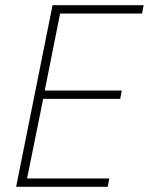

<svg xmlns="http://www.w3.org/2000/svg" viewBox="-20 -718 572 738"><path d="M42 0 182 -698H532L526 -666H211L152 -370H448L442 -338H146L84 -32H400L394 0Z"/></svg>

Font: IBM Plex Sans Cond ExtLt
Style: Italic
Weight: 200
Width: 3
Italic angle: -11°
Designer: Mike Abbink, Paul van der Laan, Pieter van Rosmalen
Foundry: Bold Monday
Version: Version 1.3